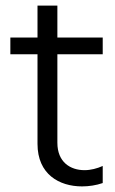

<svg xmlns="http://www.w3.org/2000/svg" viewBox="-20 -660 410 686"><path d="M347 -6V-67C327 -58 304 -52 282 -52C232 -52 185 -80 185 -150V-466H347V-526H185V-640H114V-526H17V-466H114V-146C114 -37 192 6 273 6C298 6 324 2 347 -6Z"/></svg>

Font: Chess Sans
Style: Regular
Weight: 400
Designer: Wolf Bōese
Foundry: Wolf Bōese
Version: Version 7.223;Glyphs 3.3 (3306)